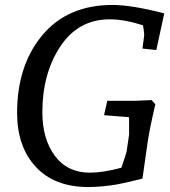

<svg xmlns="http://www.w3.org/2000/svg" viewBox="-20 -740 686 775"><path d="M434 -720Q511 -720 643 -686L611 -538L555 -544L561 -589Q562 -592 562 -601Q562 -610 557 -638Q481 -662 423 -662Q296 -662 223.5 -552.5Q151 -443 151 -287Q151 -179 201.5 -111Q252 -43 343 -43Q395 -43 470 -63Q489 -119 491 -128L501 -196V-267L400 -275L413 -333H521L592 -336L607 -319Q583 -216 576 -166L555 -19Q549 -18 530 -13Q511 -8 503.5 -6.5Q496 -5 478.5 -1Q461 3 451.5 4.5Q442 6 425.5 8.5Q409 11 396 12Q359 15 337 15Q200 15 124.5 -66.5Q49 -148 49 -284Q49 -476 151 -598Q253 -720 434 -720Z"/></svg>

Font: Andada SC
Style: Italic
Weight: 400
Italic angle: -8.29999°
Designer: Carolina Giovagnoli
Foundry: Carolina Giovagnoli
Version: Version 1.003